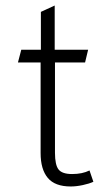

<svg xmlns="http://www.w3.org/2000/svg" viewBox="-20 -665 403 695"><path d="M127 -111V-439H45L57 -485H128V-622L178 -645V-485H299L288 -439H179V-112Q179 -68 192 -51.5Q205 -35 241 -35Q278 -35 304 -48L318 -7Q303 0 279.5 5Q256 10 236 10Q179 10 153 -21Q127 -52 127 -111Z"/></svg>

Font: Niramit ExtraLight
Style: Regular
Weight: 200
Designer: Katatrad Aksorn Co.,Ltd.
Foundry: Cadson Demak Co.,Ltd.
Version: Version 1.000; ttfautohint (v1.6)